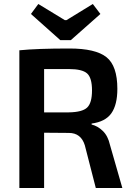

<svg xmlns="http://www.w3.org/2000/svg" viewBox="-20 -942 669 962"><path d="M282 -741 135 -872 172 -922 305 -841H313L445 -922L483 -872L335 -741ZM593 0H460L405 -214Q386 -276 325 -276L201 -277V0H77V-690Q166 -699 328 -699Q459 -699 513.5 -655.5Q568 -612 568 -497Q568 -417 538 -374.5Q508 -332 439 -323V-318Q469 -311 495 -286Q521 -261 531 -216ZM201 -379H325Q392 -380 416.5 -403Q441 -426 441 -489Q441 -552 416.5 -574Q392 -596 325 -596H201Z"/></svg>

Font: Exo 2.0 Semi Bold
Style: Regular
Weight: 600
Designer: Natanael Gama
Version: Version 1.001;PS 001.001;hotconv 1.0.70;makeotf.lib2.5.58329